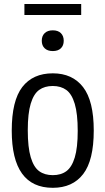

<svg xmlns="http://www.w3.org/2000/svg" viewBox="-20 -910 516 940"><path d="M37.5 -270.5Q37.5 -417 89.2 -484Q141 -551 238.5 -551Q334.5 -551 386.8 -483.5Q439 -416 439 -271Q439 -125 387.2 -57.8Q335.5 9.5 238.5 9.5Q37.5 9.5 37.5 -270.5ZM360.5 -269Q360.5 -353 346 -401.5Q331.5 -450 304.8 -469.5Q278 -489 238.5 -489Q198.5 -489 171.8 -469.8Q145 -450.5 130.5 -402.8Q116 -355 116 -272.5Q116 -188.5 130.5 -140Q145 -91.5 171.8 -72Q198.5 -52.5 238.5 -52.5Q278.5 -52.5 305 -72Q331.5 -91.5 346 -139Q360.5 -186.5 360.5 -269ZM184.5 -710.5Q184.5 -734 198.8 -747.8Q213 -761.5 238.5 -761.5Q264 -761.5 278 -747.8Q292 -734 292 -710.5Q292 -687 278 -673.5Q264 -660 238.5 -660Q213 -660 198.8 -673.5Q184.5 -687 184.5 -710.5ZM99.5 -836.5V-890.5H377.5V-836.5Z"/></svg>

Font: Encode Sans Condensed
Style: Regular
Weight: 400
Width: 3
Designer: Multiple Designers
Foundry: Impallari Type
Version: Version 2.000